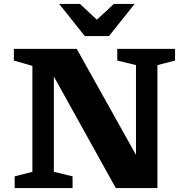

<svg xmlns="http://www.w3.org/2000/svg" viewBox="-20 -955 952 975"><path d="M144.5 -82.5V-620.5L50.5 -647.5V-707H369.5L670.5 -168.5V-624.5L575.5 -647.5V-707H869V-647.5L779.5 -624.5V0H568L253.5 -566.5V-82.5L348.5 -59.5V0H54.5V-59.5ZM663.5 -935 533.5 -772H410.5L280.5 -935H386L472 -855L558 -935Z"/></svg>

Font: Newsreader Caption SemiBold
Style: Regular
Weight: 600
Designer: Hugues Gentile
Foundry: Production Type
Version: Version 1.001